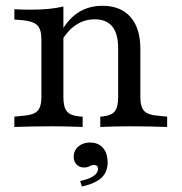

<svg xmlns="http://www.w3.org/2000/svg" viewBox="-20 -447 640 676"><path d="M164.5 -2.4Q124.2 -2.4 93.1 -1.6Q62.1 -0.8 30.6 0V-36.3L62.1 -39.5Q97.6 -41.9 111.7 -56Q125.8 -70.2 125.8 -105.6V-206.5H203.2V-105.6Q203.2 -70.2 215.3 -55.2Q227.4 -40.3 258.9 -37.1L271 -36.3V0Q245.2 -0.8 220.6 -1.6Q196 -2.4 164.5 -2.4ZM125.8 -206.5V-307.3Q125.8 -343.5 111.7 -357.7Q97.6 -371.8 61.3 -375.8L30.6 -378.2V-414.5Q45.2 -413.7 58.5 -413.3Q71.8 -412.9 87.1 -412.9Q121.8 -412.9 151.2 -415.7Q180.6 -418.5 203.2 -424.2V-414.5V-206.5ZM396 -206.5V-277.4Q396 -328.2 375.4 -353.6Q354.8 -379 313.7 -379Q271 -379 237.5 -352Q204 -325 180.6 -270.2L175 -290.3Q200.8 -359.7 241.9 -393.1Q283.1 -426.6 340.3 -426.6Q404.8 -426.6 439.5 -387.1Q474.2 -347.6 474.2 -275V-206.5ZM434.7 -2.4Q404.8 -2.4 381 -1.6Q357.3 -0.8 333.1 0V-36.3L341.9 -37.1Q372.6 -40.3 384.3 -55.2Q396 -70.2 396 -105.6V-206.5H474.2V-105.6Q474.2 -70.2 487.9 -56Q501.6 -41.9 537.1 -39.5L568.5 -36.3V0Q537.1 -0.8 506.5 -1.6Q475.8 -2.4 434.7 -2.4ZM268.5 209.7 262.1 190.3Q292.7 183.9 308.9 173Q325 162.1 325 147.6Q325 133.9 311.3 133.9Q302.4 133.9 295.2 138.3Q287.9 142.7 275.8 142.7Q259.7 142.7 249.6 132.3Q239.5 121.8 239.5 104.8Q239.5 83.1 255.6 69Q271.8 54.8 296.8 54.8Q325.8 54.8 342.3 73.4Q358.9 91.9 358.9 125Q358.9 158.9 337.1 179Q315.3 199.2 268.5 209.7Z"/></svg>

Font: Playfair 9pt
Style: Regular
Weight: 400
Designer: Claus Eggers Sørensen
Foundry: Claus Eggers Sørensen
Version: Version 2.203